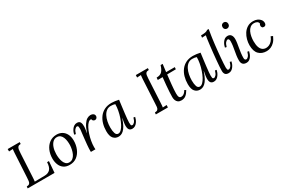

<svg xmlns="http://www.w3.org/2000/svg" viewBox="93 -1896 4472 3048"><g transform="rotate(-30 2329.5 -372.0)"><path d="M298 -700 296 -667Q261 -666 246 -650Q231 -634 227 -607Q223 -580 221 -544L198 -115Q197 -88 195 -69Q193 -50 191 -37L378 -40Q441 -42 476 -80Q511 -118 515 -207H549L532 0H40L42 -33Q80 -35 94.5 -50.5Q109 -66 112 -93.5Q115 -121 117 -156L141 -588Q143 -608 144 -626.5Q145 -645 148 -660Q130 -659 112.5 -658Q95 -657 77 -656V-700Z M863 -511Q917 -511 960 -485.5Q1003 -460 1028 -411Q1053 -362 1053 -292Q1053 -212 1024 -142.5Q995 -73 940.5 -31Q886 11 808 11Q742 11 699.5 -19Q657 -49 636.5 -100Q616 -151 616 -213Q616 -294 645.5 -362Q675 -430 730.5 -470.5Q786 -511 863 -511ZM848 -474Q804 -475 772 -444.5Q740 -414 722.5 -362Q705 -310 704 -246Q703 -212 708 -174Q713 -136 725.5 -103Q738 -70 760.5 -49Q783 -28 817 -27Q857 -26 885 -48.5Q913 -71 930 -107Q947 -143 955.5 -184Q964 -225 965 -261Q966 -296 961.5 -333Q957 -370 944 -402Q931 -434 908 -453.5Q885 -473 848 -474Z M1199 0Q1198 -7 1198 -12.5Q1198 -18 1198 -26Q1198 -43 1199 -66.5Q1200 -90 1203.5 -129Q1207 -168 1214 -231Q1221 -296 1225 -329Q1229 -362 1231 -377.5Q1233 -393 1233 -403Q1234 -423 1230.5 -442Q1227 -461 1206 -461Q1190 -461 1169 -439Q1148 -417 1133 -364L1105 -370Q1108 -388 1117.5 -411.5Q1127 -435 1143 -458Q1159 -481 1182 -496Q1205 -511 1235 -511Q1280 -511 1295 -480Q1310 -449 1308 -397Q1307 -375 1302.5 -348.5Q1298 -322 1293 -293H1296Q1325 -380 1356.5 -427Q1388 -474 1420.5 -492.5Q1453 -511 1485 -511Q1515 -511 1535 -495.5Q1555 -480 1555 -453Q1555 -435 1542.5 -420Q1530 -405 1509 -405Q1491 -405 1478 -416Q1465 -427 1463 -447Q1435 -453 1408.5 -429Q1382 -405 1358.5 -360.5Q1335 -316 1317.5 -261Q1300 -206 1290 -149Q1280 -92 1280 -43Q1280 -28 1280.5 -20.5Q1281 -13 1282 0Z M1866 -511Q1896 -511 1932 -506.5Q1968 -502 2000 -494Q1992 -434 1984.5 -374.5Q1977 -315 1970.5 -261.5Q1964 -208 1960 -165.5Q1956 -123 1956 -99Q1956 -79 1959 -59Q1962 -39 1984 -39Q2001 -39 2021.5 -61Q2042 -83 2057 -136L2085 -130Q2082 -112 2072.5 -88.5Q2063 -65 2047 -42Q2031 -19 2008 -4Q1985 11 1955 11Q1915 11 1898 -14Q1881 -39 1881 -79Q1881 -108 1886.5 -142Q1892 -176 1899 -213H1896Q1872 -139 1846.5 -94.5Q1821 -50 1795.5 -27Q1770 -4 1746 3.5Q1722 11 1701 11Q1647 11 1610.5 -29Q1574 -69 1574 -163Q1574 -233 1592 -296Q1610 -359 1646.5 -407.5Q1683 -456 1738 -483.5Q1793 -511 1866 -511ZM1835 -475Q1790 -475 1756.5 -450Q1723 -425 1701 -382.5Q1679 -340 1668.5 -287.5Q1658 -235 1658 -180Q1658 -116 1672 -74.5Q1686 -33 1723 -33Q1750 -33 1777.5 -60Q1805 -87 1829 -132.5Q1853 -178 1872 -234.5Q1891 -291 1902 -350Q1913 -409 1913 -463Q1898 -469 1878 -472Q1858 -475 1835 -475Z M2647 -700 2645 -667Q2610 -666 2595 -652.5Q2580 -639 2576 -614.5Q2572 -590 2570 -554L2547 -119Q2546 -92 2544 -72.5Q2542 -53 2540 -40Q2558 -41 2576 -42Q2594 -43 2612 -44L2610 0H2389L2391 -33Q2429 -35 2444 -50.5Q2459 -66 2462 -93.5Q2465 -121 2466 -156L2489 -588Q2490 -608 2492 -626.5Q2494 -645 2496 -660Q2478 -659 2460 -658Q2442 -657 2424 -656L2426 -700Z M2884 -641 2866 -500H3025L3022 -462L2862 -460Q2858 -418 2852.5 -373.5Q2847 -329 2843 -285Q2839 -241 2836 -200.5Q2833 -160 2833 -127Q2833 -108 2835.5 -87.5Q2838 -67 2848 -53.5Q2858 -40 2880 -40Q2890 -40 2904.5 -44Q2919 -48 2937 -63Q2955 -78 2974 -110L3000 -93Q2971 -42 2937.5 -15.5Q2904 11 2856 11Q2817 11 2794.5 -5.5Q2772 -22 2762 -49Q2752 -76 2752 -107Q2752 -145 2755 -199.5Q2758 -254 2764 -320.5Q2770 -387 2778 -459L2689 -458L2692 -500Q2761 -500 2794 -537Q2827 -574 2846 -641Z M3360 -511Q3390 -511 3426 -506.5Q3462 -502 3494 -494Q3486 -434 3478.5 -374.5Q3471 -315 3464.5 -261.5Q3458 -208 3454 -165.5Q3450 -123 3450 -99Q3450 -79 3453 -59Q3456 -39 3478 -39Q3495 -39 3515.5 -61Q3536 -83 3551 -136L3579 -130Q3576 -112 3566.5 -88.5Q3557 -65 3541 -42Q3525 -19 3502 -4Q3479 11 3449 11Q3409 11 3392 -14Q3375 -39 3375 -79Q3375 -108 3380.5 -142Q3386 -176 3393 -213H3390Q3366 -139 3340.5 -94.5Q3315 -50 3289.5 -27Q3264 -4 3240 3.5Q3216 11 3195 11Q3141 11 3104.5 -29Q3068 -69 3068 -163Q3068 -233 3086 -296Q3104 -359 3140.5 -407.5Q3177 -456 3232 -483.5Q3287 -511 3360 -511ZM3329 -475Q3284 -475 3250.5 -450Q3217 -425 3195 -382.5Q3173 -340 3162.5 -287.5Q3152 -235 3152 -180Q3152 -116 3166 -74.5Q3180 -33 3217 -33Q3244 -33 3271.5 -60Q3299 -87 3323 -132.5Q3347 -178 3366 -234.5Q3385 -291 3396 -350Q3407 -409 3407 -463Q3392 -469 3372 -472Q3352 -475 3329 -475Z M3793 -755Q3790 -730 3784.5 -699Q3779 -668 3774.5 -638Q3770 -608 3767 -585Q3761 -543 3755 -489.5Q3749 -436 3743 -378.5Q3737 -321 3732.5 -266Q3728 -211 3725 -165.5Q3722 -120 3722 -91Q3722 -72 3726 -55.5Q3730 -39 3749 -39Q3766 -39 3786.5 -60.5Q3807 -82 3822 -136L3850 -129Q3847 -112 3837.5 -88Q3828 -64 3812 -41.5Q3796 -19 3773.5 -4Q3751 11 3721 11Q3680 11 3661 -9.5Q3642 -30 3641 -70Q3640 -95 3643.5 -144Q3647 -193 3652.5 -255.5Q3658 -318 3665 -386.5Q3672 -455 3680 -520Q3688 -585 3695 -638Q3700 -665 3701.5 -673.5Q3703 -682 3704 -692Q3686 -691 3668.5 -690Q3651 -689 3633 -688L3638 -728Q3682 -728 3706.5 -732Q3731 -736 3744 -742Q3757 -748 3765 -755Z M3995 -511Q4037 -511 4058 -482.5Q4079 -454 4079 -407Q4079 -377 4073.5 -338.5Q4068 -300 4060 -256Q4052 -212 4046.5 -167.5Q4041 -123 4041 -81Q4041 -61 4048.5 -50Q4056 -39 4072 -39Q4089 -39 4109.5 -61Q4130 -83 4145 -136L4173 -130Q4169 -109 4159.5 -84.5Q4150 -60 4135 -38.5Q4120 -17 4098.5 -3Q4077 11 4049 11Q4003 11 3981 -13Q3959 -37 3959 -83Q3959 -127 3965 -168.5Q3971 -210 3978.5 -250.5Q3986 -291 3992 -332Q3998 -373 3998 -416Q3998 -429 3992.5 -445Q3987 -461 3970 -461Q3954 -461 3933 -439Q3912 -417 3897 -364L3869 -370Q3872 -388 3881 -411.5Q3890 -435 3905.5 -458Q3921 -481 3943 -496Q3965 -511 3995 -511ZM4052 -727Q4075 -727 4090 -711.5Q4105 -696 4105 -670Q4105 -645 4089 -629.5Q4073 -614 4051 -614Q4029 -614 4013.5 -629.5Q3998 -645 3998 -670Q3998 -696 4014 -711.5Q4030 -727 4052 -727Z M4464 -511Q4507 -511 4541 -495.5Q4575 -480 4594.5 -453.5Q4614 -427 4614 -394Q4614 -372 4603 -358.5Q4592 -345 4572 -345Q4548 -344 4538.5 -359Q4529 -374 4529 -385Q4529 -394 4531.5 -404Q4534 -414 4542 -423Q4537 -451 4514.5 -463.5Q4492 -476 4463 -476Q4420 -476 4391 -453Q4362 -430 4345 -393Q4328 -356 4320.5 -313.5Q4313 -271 4313 -231Q4313 -161 4328.5 -118.5Q4344 -76 4372 -57Q4400 -38 4435 -38Q4461 -38 4489 -49.5Q4517 -61 4543 -88.5Q4569 -116 4588 -164L4623 -147Q4598 -89 4565 -54.5Q4532 -20 4494.5 -4.5Q4457 11 4418 11Q4330 11 4277.5 -42.5Q4225 -96 4225 -208Q4225 -257 4239 -310Q4253 -363 4282 -408.5Q4311 -454 4356.5 -482.5Q4402 -511 4464 -511Z"/></g></svg>

Font: Lora Italic
Style: Italic
Weight: 400
Italic angle: -3°
Designer: Olga Karpushina, Alexei Vanyashin (Cyrillic)
Foundry: Cyreal
Version: Version 2.210; ttfautohint (v1.8.1.43-b0c9)